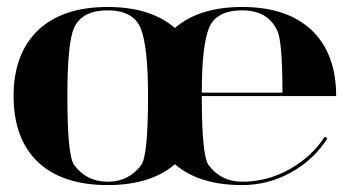

<svg xmlns="http://www.w3.org/2000/svg" viewBox="-20 -533 1017 558"><path d="M293 4.9Q161.1 4.9 89.8 -62.5Q19.5 -129.9 19.5 -253.9Q19.5 -377 90.8 -445.3Q162.1 -512.7 293 -512.7Q417.5 -512.7 488.3 -451.7Q559.1 -512.7 683.6 -512.7Q814.5 -512.7 885.7 -445.3Q957 -377 957 -253.9H566.4Q566.4 -81.1 585.9 -53.7Q622.1 -4.9 683.6 -4.9Q756.8 -4.9 821.3 -41Q885.7 -77.1 923.8 -135.7L931.6 -130.9Q892.6 -69.3 826.2 -32.2Q759.8 4.9 683.6 4.9Q558.6 4.9 488.3 -55.7Q418 4.9 293 4.9ZM293 -502.9Q209 -502.9 190.4 -438.5Q175.8 -386.7 175.8 -253.9Q175.8 -81.1 195.3 -53.7Q231.4 -4.9 293 -4.9Q354.5 -4.9 390.6 -53.7Q410.2 -81.1 410.2 -253.9Q410.2 -398.4 388.7 -451.2Q367.2 -502.9 293 -502.9ZM566.4 -263.7H800.8Q800.8 -412.1 786.1 -443.4Q758.8 -502.9 683.6 -502.9Q609.4 -502.9 587.9 -453.1Q566.4 -401.4 566.4 -263.7Z"/></svg>

Font: spinweradBold
Style: Regular
Weight: 700
Width: 7
Version: Version 0.3 ; ttfautohint (v1.2) -l 8 -r 50 -G 200 -x 14 -D 